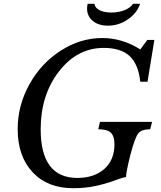

<svg xmlns="http://www.w3.org/2000/svg" viewBox="-20 -980 849 1010"><path d="M387 -44Q474 -44 528 -90.5Q582 -137 582 -222Q582 -263 563.5 -281.5Q545 -300 497 -300L506 -339H780L770 -300Q725 -300 707.5 -278.5Q690 -257 666 -166Q644 -79 643 -49Q624 -46 581.5 -30Q539 -14 484.5 -2Q430 10 365 10Q230 10 151.5 -74Q73 -158 73 -301Q73 -425 134.5 -536Q196 -647 299.5 -713.5Q403 -780 518 -780Q623 -780 718 -720L755 -770H792L756 -550H718Q708 -642 662 -685Q616 -728 526 -728Q386 -728 290 -604Q194 -480 194 -300Q194 -44 387 -44ZM717 -960Q700 -910 652 -877.5Q604 -845 548 -845Q498 -845 468 -870Q438 -895 438 -935Q438 -946 441 -960H477Q479 -939 503.5 -926.5Q528 -914 566 -914Q604 -914 635 -926.5Q666 -939 680 -960Z"/></svg>

Font: Libre Baskerville
Style: Italic
Weight: 400
Italic angle: -15°
Designer: Pablo Impallari, Rodrigo Fuenzalida
Foundry: Pablo Impallari, Rodrigo Fuenzalida
Version: Version 1.051;Glyphs 3.2.3 (3260)